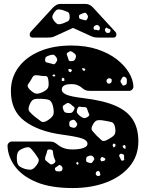

<svg xmlns="http://www.w3.org/2000/svg" viewBox="-20 -940 737 970"><path d="M347 10Q236 10 164 -20Q92 -50 56 -99Q20 -148 18 -203Q18 -212 24.5 -218.5Q31 -225 40 -225H230Q246 -225 254.5 -220.5Q263 -216 273 -208Q287 -197 304.5 -191Q322 -185 347 -185Q381 -185 401.5 -192.5Q422 -200 422 -213Q422 -231 394.5 -240.5Q367 -250 293 -260Q175 -276 105 -328Q35 -380 35 -480Q35 -548 73.5 -600Q112 -652 180.5 -681Q249 -710 340 -710Q415 -710 473 -690.5Q531 -671 571 -639.5Q611 -608 632 -572Q653 -536 654 -503Q654 -494 647.5 -487.5Q641 -481 633 -481H433Q419 -481 410.5 -485Q402 -489 393 -497Q388 -502 374.5 -508.5Q361 -515 340 -515Q292 -515 292 -487Q292 -473 314 -462.5Q336 -452 403 -444Q503 -432 563.5 -405.5Q624 -379 651.5 -335Q679 -291 679 -226Q679 -153 635.5 -100Q592 -47 517 -18.5Q442 10 347 10ZM352 -673Q344 -680 338 -681Q332 -682 323 -675Q315 -670 317.5 -664.5Q320 -659 323 -649Q325 -641 327 -636Q329 -631 338 -631Q348 -631 353 -633.5Q358 -636 362 -646Q365 -656 363 -661.5Q361 -667 352 -673ZM262 -654Q255 -663 249 -663.5Q243 -664 232 -661Q220 -657 214 -653.5Q208 -650 208 -637Q208 -626 215.5 -624.5Q223 -623 234 -620Q244 -617 250 -615.5Q256 -614 262 -623Q269 -632 269 -638.5Q269 -645 262 -654ZM406 -595H394L398 -585L405 -581L412 -588ZM344 -586 335 -592 325 -590 327 -579 338 -575ZM256 -563 250 -564 244 -557 252 -553 260 -556ZM175 -559Q162 -561 154.5 -559Q147 -557 141 -544Q131 -526 122.5 -515.5Q114 -505 129 -489Q147 -471 160 -467.5Q173 -464 196 -475Q219 -486 223.5 -499Q228 -512 224 -537Q222 -557 208.5 -556Q195 -555 175 -559ZM621 -531Q621 -540 619 -544.5Q617 -549 609 -552Q601 -554 599 -549.5Q597 -545 592 -538Q586 -529 591 -523Q596 -516 598.5 -511Q601 -506 609 -509Q618 -512 619.5 -517Q621 -522 621 -531ZM305 -543 298 -548 292 -542V-531H305ZM539 -543Q530 -548 522 -540Q515 -533 520 -524Q523 -516 534 -518Q542 -520 544 -528Q545 -534 544.5 -537.5Q544 -541 539 -543ZM247 -406Q240 -431 226.5 -435.5Q213 -440 187 -441Q162 -442 150 -437.5Q138 -433 129 -410Q120 -388 128 -377.5Q136 -367 154 -352Q175 -336 187 -327Q199 -318 221 -332Q246 -348 250 -362.5Q254 -377 247 -406ZM338 -413Q331 -418 327 -419.5Q323 -421 315 -417Q306 -411 300.5 -407Q295 -403 298 -392Q301 -380 305.5 -375Q310 -370 323 -369Q337 -368 343 -371.5Q349 -375 355 -387Q359 -397 352.5 -401Q346 -405 338 -413ZM422 -384Q420 -393 416.5 -396Q413 -399 405 -399Q392 -399 384 -401Q376 -403 371 -391Q366 -377 369.5 -370Q373 -363 384 -354Q396 -345 403.5 -343.5Q411 -342 424 -350Q434 -357 430 -364.5Q426 -372 422 -384ZM361 -329Q356 -335 352 -335Q348 -335 340 -332Q329 -328 330 -316Q330 -308 331.5 -303.5Q333 -299 341 -297Q350 -294 355.5 -294.5Q361 -295 367 -303Q372 -312 369.5 -316.5Q367 -321 361 -329ZM562 -293Q558 -319 543.5 -323Q529 -327 504 -331Q481 -335 469.5 -331.5Q458 -328 448 -308Q438 -289 446 -279.5Q454 -270 468 -255Q484 -240 493 -231.5Q502 -223 521 -233Q546 -246 556 -256.5Q566 -267 562 -293ZM563 -213 551 -214 549 -204 555 -194 563 -202ZM615 -199 610 -208 599 -203 603 -193 613 -187ZM155 -167Q142 -184 133.5 -192Q125 -200 104 -193Q81 -185 73 -175Q65 -165 65 -141Q65 -116 73 -105.5Q81 -95 105 -87Q129 -80 141.5 -84.5Q154 -89 168 -110Q180 -128 174 -138.5Q168 -149 155 -167ZM251 -151Q248 -165 247.5 -174.5Q247 -184 233 -185Q219 -186 218 -176.5Q217 -167 211 -154Q208 -144 207.5 -138Q207 -132 215 -126Q226 -117 232.5 -111.5Q239 -106 252 -114Q263 -122 259 -130Q255 -138 251 -151ZM601 -161Q595 -163 592 -163.5Q589 -164 585 -160Q581 -155 582 -152Q583 -149 586 -144Q590 -137 591.5 -132Q593 -127 601 -129Q609 -130 607.5 -135.5Q606 -141 607 -149Q608 -158 601 -161ZM453 -146Q447 -153 442 -154Q437 -155 428 -152Q419 -149 417 -145Q415 -141 415 -132Q415 -124 418.5 -122Q422 -120 429 -118Q436 -116 440 -116Q444 -116 448 -122Q453 -129 455.5 -133.5Q458 -138 453 -146ZM505 -143Q501 -145 498.5 -146.5Q496 -148 492 -145Q488 -140 487 -137Q486 -134 489 -129Q492 -124 495 -125Q498 -126 504 -127Q511 -129 512 -135Q513 -140 505 -143ZM374 -121 366 -120V-112L373 -107L377 -114ZM287 -104Q281 -108 278 -106Q275 -104 270 -100Q264 -95 260 -93Q256 -91 258 -83Q261 -76 265 -75Q269 -74 277 -74Q285 -74 289 -75.5Q293 -77 295 -84Q297 -92 295 -95.5Q293 -99 287 -104ZM485 -66Q484 -71 482.5 -73.5Q481 -76 476 -76Q467 -76 464 -66Q462 -58 469 -53Q477 -48 484 -53Q488 -56 487.5 -59Q487 -62 485 -66ZM146 -750Q130 -750 130 -766Q130 -774 135 -779L247 -901Q265 -920 284 -920H414Q433 -920 451 -901L563 -779Q568 -774 568 -766Q568 -750 552 -750H481Q471 -750 461.5 -751Q452 -752 441 -757L349 -799L257 -757Q247 -752 237 -751Q227 -750 217 -750ZM332 -857Q331 -876 321.5 -880Q312 -884 294 -890Q278 -894 270 -891.5Q262 -889 253 -876Q244 -862 244.5 -853.5Q245 -845 255 -832Q265 -820 273 -818Q281 -816 296 -821Q314 -828 323.5 -833Q333 -838 332 -857ZM418 -870Q412 -877 407 -875.5Q402 -874 394 -871Q386 -868 382 -865Q378 -862 379 -854Q380 -846 384.5 -844.5Q389 -843 397 -841Q405 -839 410 -837.5Q415 -836 420 -843Q425 -851 424.5 -856.5Q424 -862 418 -870ZM479 -810Q471 -817 461 -811Q451 -806 453 -795Q454 -790 457.5 -790Q461 -790 467 -789Q473 -788 477 -786.5Q481 -785 483 -791Q488 -801 479 -810ZM528 -795Q523 -797 520 -799.5Q517 -802 513 -797Q507 -790 513 -780Q519 -771 529 -774Q535 -775 536.5 -778Q538 -781 538 -787Q538 -792 535 -793Q532 -794 528 -795Z"/></svg>

Font: Rubik Moonrocks
Style: Regular
Weight: 400
Designer: Hubert and Fischer, NaN
Foundry: Hubert and Fischer, NaN
Version: Version 2.200